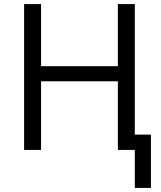

<svg xmlns="http://www.w3.org/2000/svg" viewBox="-20 -734 786 940"><path d="M557 -714V-410H181V-714H98V0H181V-336H557V0H640V186H719V-75H640V-714Z"/></svg>

Font: OpenSansMMV
Style: Regular
Weight: 400
Designer: Steve Matteson
Foundry: Ascender Corporation
Version: Version 4.000